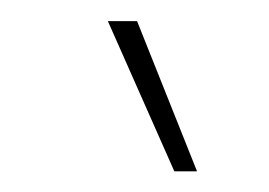

<svg xmlns="http://www.w3.org/2000/svg" viewBox="-20 -748 261 186"><path d="M148.9 -582 84.5 -727.5H112.8L170.9 -582Z"/></svg>

Font: Inter Display Thin
Style: Regular
Weight: 100
Designer: Rasmus Andersson
Foundry: rsms
Version: Version 4.000;git-a52131595